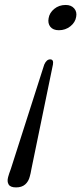

<svg xmlns="http://www.w3.org/2000/svg" viewBox="-20 -616 336 794"><path d="M46.5 159Q23 159 15.8 147Q8.5 135 13.5 116.5Q15 111 18 101.5Q21 92 25 82L163 -349Q172.5 -370.5 187.5 -370.5Q202.5 -370.5 199 -349.5L110 82.5Q107 101 103 114.5Q98 134.5 84 146.8Q70 159 46.5 159ZM251.5 -595.5Q274.5 -595.5 286.8 -581.2Q299 -567 295 -546.5Q291.5 -523.5 271 -507.2Q250.5 -491 223.5 -491Q199.5 -491 188.2 -505.2Q177 -519.5 181 -540.5Q184.5 -563 204.2 -579.2Q224 -595.5 251.5 -595.5Z"/></svg>

Font: Fraunces 9pt Light
Style: Italic
Weight: 300
Italic angle: -16°
Version: Version 1.000;[0bf87f6ff]